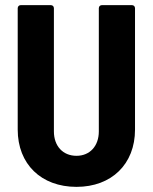

<svg xmlns="http://www.w3.org/2000/svg" viewBox="-20 -720 595 748"><path d="M278 8C415 8 506 -81 506 -215V-688C506 -695 501 -700 494 -700H377C370 -700 365 -695 365 -688V-208C365 -151 330 -113 278 -113C225 -113 190 -151 190 -208V-688C190 -695 185 -700 178 -700H61C54 -700 49 -695 49 -688V-215C49 -81 140 8 278 8Z"/></svg>

Font: Barlow Semi Condensed
Style: Bold
Weight: 700
Width: 4
Designer: Jeremy Tribby
Foundry: Tribby Type
Version: Version 1.422;hotconv 1.0.109;makeotfexe 2.5.65596